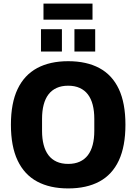

<svg xmlns="http://www.w3.org/2000/svg" viewBox="-20 -1041 762 1073"><path d="M361 12Q259 12 187.5 -26.5Q116 -65 78.5 -144Q41 -223 41 -344Q41 -465 78.5 -543.5Q116 -622 187.5 -660.5Q259 -699 361 -699Q464 -699 535.5 -660.5Q607 -622 644 -543.5Q681 -465 681 -344Q681 -223 644 -144Q607 -65 535.5 -26.5Q464 12 361 12ZM361 -125Q398 -125 425.5 -137.5Q453 -150 471 -173.5Q489 -197 498 -231.5Q507 -266 507 -309V-377Q507 -421 498 -455.5Q489 -490 471 -513.5Q453 -537 425.5 -549.5Q398 -562 361 -562Q324 -562 296.5 -549.5Q269 -537 251 -513.5Q233 -490 224 -455.5Q215 -421 215 -377V-309Q215 -266 224 -231.5Q233 -197 251 -173.5Q269 -150 296.5 -137.5Q324 -125 361 -125ZM209 -753V-878H326V-753ZM396 -753V-878H512V-753ZM223 -931V-1021H497V-931Z"/></svg>

Font: Archivo SemiCondensed ExtraBold
Style: Regular
Weight: 800
Width: 4
Designer: Hector Gatti
Foundry: Omnibus-Type
Version: Version 2.001